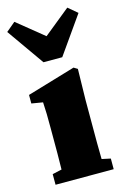

<svg xmlns="http://www.w3.org/2000/svg" viewBox="-124 -834 581 890"><g transform="rotate(-15 166.0 -389.5)"><path d="M28 0V-51L73 -61Q74 -98 74 -138.5Q74 -179 74 -210V-258Q74 -299 73.5 -326.5Q73 -354 71 -384L17 -393V-434L249 -503L267 -492L264 -343V-210Q264 -179 264 -137.5Q264 -96 265 -60L307 -51V0ZM39 -779 166 -676 293 -779 337 -742 211 -563H121L-5 -742Z"/></g></svg>

Font: Source Serif 4 Black
Style: Regular
Weight: 900
Designer: Frank Grießhammer
Foundry: Adobe
Version: Version 4.005;hotconv 1.1.0;makeotfexe 2.6.0